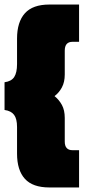

<svg xmlns="http://www.w3.org/2000/svg" viewBox="-20 -721 378 845"><path d="M197 104Q124 104 89.5 66Q55 28 55 -45V-162Q55 -198 42 -215.5Q29 -233 0 -237V-359Q30 -363 42.5 -382Q55 -401 55 -439V-551Q55 -624 89.5 -662.5Q124 -701 197 -701H328V-537H299Q265 -537 265 -498V-393Q265 -360 252.5 -336.5Q240 -313 220 -298Q240 -282 252.5 -259Q265 -236 265 -202V-98Q265 -60 299 -60H328V104Z"/></svg>

Font: Kanit ExtraBold
Style: Regular
Weight: 800
Designer: Katatrad Team
Foundry: CadsonDemak
Version: Version 2.000; ttfautohint (v1.8.3)